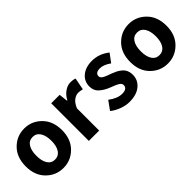

<svg xmlns="http://www.w3.org/2000/svg" viewBox="70 -1141 1786 1786"><g transform="rotate(-45 963.5 -247.5)"><path d="M277 12Q178 12 108 -58.5Q38 -129 38 -247Q38 -366 108 -436.5Q178 -507 277 -507Q375 -507 445.5 -436.5Q516 -366 516 -247Q516 -129 445.5 -58.5Q375 12 277 12ZM277 -99Q324 -99 350 -138.5Q376 -178 376 -247Q376 -316 350 -356Q324 -396 277 -396Q229 -396 203.5 -356Q178 -316 178 -247Q178 -178 203.5 -138.5Q229 -99 277 -99Z M621 0V-495H732L742 -408H746Q772 -456 809.5 -481.5Q847 -507 886 -507Q921 -507 944 -497L921 -379Q887 -387 869 -387Q837 -387 807 -364Q777 -341 757 -292V0Z M1146 12Q1098 12 1046.5 -7Q995 -26 957 -57L1019 -143Q1089 -90 1150 -90Q1218 -90 1218 -138Q1218 -144 1216.5 -149Q1215 -154 1211 -159Q1207 -164 1203.5 -167.5Q1200 -171 1192 -175.5Q1184 -180 1179.5 -182.5Q1175 -185 1164.5 -189.5Q1154 -194 1149.5 -196Q1145 -198 1132.5 -202.5Q1120 -207 1116 -209Q1057 -232 1019.5 -265.5Q982 -299 982 -354Q982 -422 1033 -464.5Q1084 -507 1168 -507Q1260 -507 1339 -445L1278 -363Q1219 -405 1172 -405Q1110 -405 1110 -361Q1110 -355 1111.5 -350.5Q1113 -346 1117 -341.5Q1121 -337 1124.5 -333.5Q1128 -330 1135 -326Q1142 -322 1147 -319.5Q1152 -317 1161.5 -313Q1171 -309 1176.5 -307Q1182 -305 1193 -301Q1204 -297 1210 -295Q1239 -284 1259 -274Q1279 -264 1301 -246.5Q1323 -229 1334.5 -203.5Q1346 -178 1346 -146Q1346 -77 1293 -32.5Q1240 12 1146 12Z M1651 12Q1552 12 1482 -58.5Q1412 -129 1412 -247Q1412 -366 1482 -436.5Q1552 -507 1651 -507Q1749 -507 1819.5 -436.5Q1890 -366 1890 -247Q1890 -129 1819.5 -58.5Q1749 12 1651 12ZM1651 -99Q1698 -99 1724 -138.5Q1750 -178 1750 -247Q1750 -316 1724 -356Q1698 -396 1651 -396Q1603 -396 1577.5 -356Q1552 -316 1552 -247Q1552 -178 1577.5 -138.5Q1603 -99 1651 -99Z"/></g></svg>

Font: Assistant
Style: Bold
Weight: 700
Designer: Hebrew By Ben Nathan, Latin by Paul Hunt
Version: Version 2.001;PS 002.001;hotconv 1.0.88;makeotf.lib2.5.64775